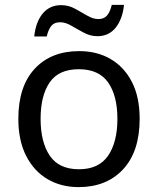

<svg xmlns="http://www.w3.org/2000/svg" viewBox="-20 -755 645 785"><path d="M551 -269Q551 -136 483.5 -63Q416 10 301 10Q230 10 174.5 -22.5Q119 -55 87 -117.5Q55 -180 55 -269Q55 -402 122 -474Q189 -546 304 -546Q377 -546 432.5 -513.5Q488 -481 519.5 -419.5Q551 -358 551 -269ZM146 -269Q146 -174 183.5 -118.5Q221 -63 303 -63Q384 -63 422 -118.5Q460 -174 460 -269Q460 -364 422 -418Q384 -472 302 -472Q220 -472 183 -418Q146 -364 146 -269ZM120 -606Q126 -665 154.5 -699.5Q183 -734 230 -734Q260 -734 286.5 -719.5Q313 -705 337 -691Q361 -677 382 -677Q405 -677 417.5 -691.5Q430 -706 437 -735H487Q481 -677 453 -642Q425 -607 378 -607Q350 -607 323.5 -621Q297 -635 272.5 -649.5Q248 -664 226 -664Q202 -664 190 -649.5Q178 -635 171 -606Z"/></svg>

Font: Noto Sans Test
Style: Regular
Weight: 400
Version: Version 1.002; ttfautohint (v1.8.4.7-5d5b)